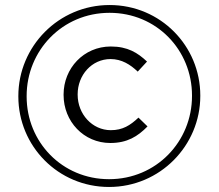

<svg xmlns="http://www.w3.org/2000/svg" viewBox="-20 -732 870 764"><path d="M414 12C617 12 777 -153 777 -350V-352C777 -549 619 -712 416 -712C213 -712 53 -547 53 -350V-348C53 -151 211 12 414 12ZM414 -19C227 -19 86 -167 86 -348V-350C86 -531 228 -681 416 -681C603 -681 744 -533 744 -352V-350C744 -169 602 -19 414 -19ZM419 -163C486 -163 528 -189 567 -229L531 -264C498 -233 468 -214 421 -214C347 -214 289 -278 289 -355V-357C289 -433 345 -497 420 -497C464 -497 499 -475 528 -447L565 -487C528 -522 488 -547 421 -547C313 -547 233 -460 233 -356V-354C233 -249 313 -163 419 -163Z"/></svg>

Font: Mission
Style: Regular
Weight: 400
Version: Version 1.000;FEAKit 1.0